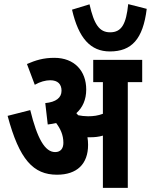

<svg xmlns="http://www.w3.org/2000/svg" viewBox="-20 -913 733 933"><path d="M693 -870 603 -893C593 -796 571 -756 515 -756C463 -756 437 -794 415 -892L330 -866C362 -727 420 -663 514 -663C619 -663 675 -722 693 -870ZM408 -209C408 -222 407 -235 405 -246C410 -246 415 -246 419 -246C440 -246 460 -248 480 -254V0H601V-514H671V-622H433V-514H480V-360C456 -351 434 -348 408 -348C391 -348 375 -350 360 -353C357 -356 354 -360 351 -363C381 -390 399 -428 399 -478C399 -568 342 -632 244 -632C190 -632 153 -620 111 -602L149 -501C175 -516 202 -523 224 -523C261 -523 279 -504 279 -472C279 -438 252 -417 200 -412L212 -308C226 -310 240 -312 253 -315C273 -288 288 -258 288 -219C288 -192 275 -174 248 -174C198 -174 161 -240 127 -378L17 -350C74 -137 142 -64 257 -64C354 -64 408 -116 408 -209Z"/></svg>

Font: Noto Sans ExtraCondensed
Style: Bold Italic
Weight: 700
Width: 2
Italic angle: -12°
Designer: Monotype Design Team
Foundry: Monotype Imaging Inc.
Version: Version 2.013